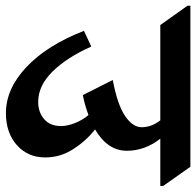

<svg xmlns="http://www.w3.org/2000/svg" viewBox="-96 -634 660 645"><g transform="rotate(90 233.5 -312.0)"><path d="M536.1 -521H377.4Q418 -469.2 418 -408.7Q418 -343.8 346.2 -301.8Q383.8 -272.9 412.1 -229.2Q440.4 -185.5 440.4 -134.3Q440.4 -76.2 399.2 -39.3Q357.9 -2.4 291.5 -2.4Q209.5 -2.4 136.2 -71.8Q63 -141.1 15.1 -264.6L67.9 -289.1Q104.5 -207 151.9 -158.9Q199.2 -110.8 253.9 -110.8Q288.6 -110.8 311.8 -130.9Q335 -150.9 335 -187.5Q335 -208.5 325 -234.1Q314.9 -259.8 297.9 -279.8Q267.6 -268.1 231 -260.7L180.2 -361.3Q263.2 -377 301 -402.6Q338.9 -428.2 338.9 -458.5Q338.9 -491.2 315.9 -521H-4.4L-69.3 -612.3V-622.1H471.7L536.1 -530.8Z"/></g></svg>

Font: Noto Serif Devanagari
Style: Bold
Weight: 700
Designer: Monotype Design Team
Foundry: Monotype Imaging Inc.
Version: Version 1.01